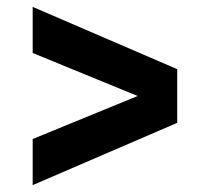

<svg xmlns="http://www.w3.org/2000/svg" viewBox="-20 -514 610 558"><path d="M75 -110 380 -235 75 -360V-494L495 -313V-157L75 24Z"/></svg>

Font: Grenze Black
Style: Regular
Weight: 900
Designer: Renata Polastri
Foundry: Omnibus-Type
Version: Version 1.002; ttfautohint (v1.8)